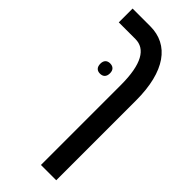

<svg xmlns="http://www.w3.org/2000/svg" viewBox="-268 -634 914 914"><g transform="rotate(45 188.5 -177.5)"><path d="M236 240H339V-298C339 -492 263 -595 137 -595H18V-502H130C197 -502 236 -439 236 -298ZM95 -301C95 -277 108 -266 127 -266C147 -266 160 -277 160 -301C160 -324 147 -335 127 -335C108 -335 95 -324 95 -301Z"/></g></svg>

Font: Noto Sans Hebrew ExtraCondensed Medium
Style: Regular
Weight: 500
Width: 2
Designer: Monotype Design Team
Foundry: Monotype Imaging Inc.
Version: Version 2.004